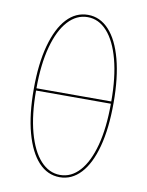

<svg xmlns="http://www.w3.org/2000/svg" viewBox="-82 -770 639 834"><g transform="rotate(10 238.0 -353.0)"><path d="M414 -353Q414 -241 392.5 -160.5Q371 -80 331.5 -37.5Q292 5 239 5Q185 5 145.5 -37.5Q106 -80 84 -160.5Q62 -241 62 -353Q62 -465 84 -545.5Q106 -626 145.5 -668.5Q185 -711 239 -711Q292 -711 331.5 -668.5Q371 -626 392.5 -545.5Q414 -465 414 -353ZM73 -358H403Q403 -465 382.5 -542Q362 -619 325 -660Q288 -701 239 -701Q190 -701 152.5 -660Q115 -619 94 -541.5Q73 -464 73 -358ZM403 -348H73Q73 -242 94 -164.5Q115 -87 152.5 -46Q190 -5 239 -5Q288 -5 325 -46Q362 -87 382.5 -164Q403 -241 403 -348Z"/></g></svg>

Font: Ysabeau Hairline
Style: Regular
Weight: 100
Designer: Christian Thalmann (Catharsis Fonts)
Version: Version 0.003